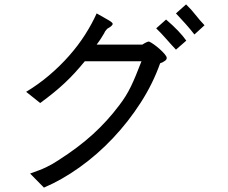

<svg xmlns="http://www.w3.org/2000/svg" viewBox="-20 -787 1040 874"><path d="M691 -658 736 -698Q798 -645 828 -602L781 -561Q761 -582 736.5 -610Q712 -638 691 -658ZM781 -726 827 -767Q850 -745 869.5 -720Q889 -695 911 -672L865 -630Q848 -652 825.5 -677.5Q803 -703 781 -726ZM420 -584H628Q637 -590 645.5 -594Q654 -598 658 -598Q666 -595 679.5 -585.5Q693 -576 706 -564.5Q719 -553 729 -541.5Q739 -530 739 -523Q739 -510 709 -499Q676 -406 620 -319Q564 -232 493.5 -157.5Q423 -83 342.5 -25.5Q262 32 180 67L117 3Q139 -5 156.5 -11.5Q174 -18 188.5 -25Q203 -32 216.5 -39.5Q230 -47 245 -57Q336 -115 402.5 -175.5Q469 -236 523 -308Q539 -329 551.5 -349Q564 -369 575.5 -392.5Q587 -416 598.5 -444Q610 -472 624 -508H366Q342 -479 320.5 -455.5Q299 -432 275 -409.5Q251 -387 224 -365Q197 -343 163 -318L99 -369Q154 -402 203.5 -444Q253 -486 294.5 -533Q336 -580 367.5 -629.5Q399 -679 420 -726Q450 -709 472 -696.5Q494 -684 493 -678Q493 -670 468 -656Q457 -644 455 -637Q445 -620 440 -612.5Q435 -605 432 -600.5Q429 -596 426.5 -593Q424 -590 420 -584Z"/></svg>

Font: D2Coding
Style: Regular
Weight: 400
Monospace: yes
Designer: Yong-Rak Park; Jeong-Hwan Yoon; Sang-Min Lee;
Foundry: NHN Corporation
Version: Version 1.3.2; Build 20180524